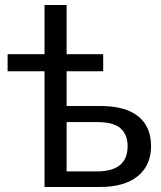

<svg xmlns="http://www.w3.org/2000/svg" viewBox="-20 -744 640 764"><path d="M10.3 -528.3H157.2V-724.1H245.1V-528.3H390.6V-460.4H245.1V-322.3H378.4Q478.5 -322.3 529.8 -281.2Q581.1 -240.2 581.1 -162.6Q581.1 -85.9 528.1 -43Q475.1 0 378.9 0H157.2V-460.4H10.3ZM245.1 -62H365.7Q487.8 -62 487.8 -162.6Q487.8 -208.5 459.5 -233.4Q431.2 -258.3 366.2 -258.3H245.1Z"/></svg>

Font: Courier New
Style: Regular
Weight: 400
Designer: Steve Matteson
Foundry: Ascender Corporation
Version: Version 2.00.3